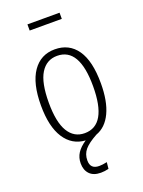

<svg xmlns="http://www.w3.org/2000/svg" viewBox="-170 -794 808 1084"><g transform="rotate(-20 233.5 -252.5)"><path d="M331 -717V-680H138V-717ZM193 121Q193 173 246 173Q266 173 293 167L289 206Q265 212 242 212Q198 212 175 188Q152 164 152 124Q152 89 169.5 62Q187 35 223 11Q143 6 98 -63.5Q53 -133 53 -260Q53 -393 101 -462.5Q149 -532 234 -532Q320 -532 367 -464.5Q414 -397 414 -263Q414 -155 382 -87.5Q350 -20 291 1Q238 30 215.5 56.5Q193 83 193 121ZM233 -29Q367 -29 367 -263Q367 -493 234 -493Q170 -493 135 -436.5Q100 -380 100 -260Q100 -143 134.5 -86Q169 -29 233 -29Z"/></g></svg>

Font: Fira Sans Extra Condensed ExtraLight
Style: Regular
Weight: 275
Width: 1
Designer: Carrois Corporate & Edenspiekermann AG
Foundry: Carrois Corporate GbR & Edenspiekermann AG
Version: Version 4.203